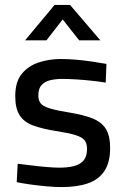

<svg xmlns="http://www.w3.org/2000/svg" viewBox="-20 -751 508 781"><path d="M230 10Q204 10 170.5 7Q137 4 104.5 -0.5Q72 -5 48 -10L52 -85Q77 -82 109 -78Q141 -74 171.5 -71.5Q202 -69 220 -69Q258 -69 283 -76Q308 -83 321 -99.5Q334 -116 334 -145Q334 -168 324 -180.5Q314 -193 287 -201.5Q260 -210 208 -218Q152 -227 115 -240.5Q78 -254 60 -282Q42 -310 42 -360Q42 -418 68.5 -450.5Q95 -483 137.5 -497Q180 -511 227 -511Q257 -511 291.5 -508Q326 -505 358 -500Q390 -495 413 -491L410 -415Q386 -419 354 -422.5Q322 -426 290 -428Q258 -430 234 -430Q206 -430 183.5 -424.5Q161 -419 148.5 -404.5Q136 -390 136 -363Q136 -343 145 -331Q154 -319 181 -310.5Q208 -302 258 -294Q320 -284 357 -269Q394 -254 411 -226Q428 -198 428 -149Q428 -90 404.5 -55Q381 -20 337 -5Q293 10 230 10ZM82 -587 202 -731H265L388 -587H302L235 -672L169 -587Z"/></svg>

Font: Cairo Play SemiBold
Style: Regular
Weight: 600
Designer: Mohamed Gaber, Accademia di Belle Arti di Urbino
Foundry: Kief Type Foundry, Accademia di Belle Arti di Urbino
Version: Version 3.130;gftools[0.9.24]